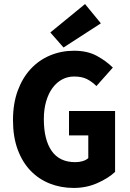

<svg xmlns="http://www.w3.org/2000/svg" viewBox="-20 -914 640 946"><path d="M343 12Q280 12 225.5 -9.5Q171 -31 130.5 -73Q90 -115 67 -177.5Q44 -240 44 -322Q44 -404 67.5 -467.5Q91 -531 131.5 -574.5Q172 -618 227 -641Q282 -664 345 -664Q411 -664 457.5 -638.5Q504 -613 536 -581L455 -490Q434 -511 409 -524Q384 -537 345 -537Q313 -537 286 -522.5Q259 -508 239 -481Q219 -454 207.5 -415Q196 -376 196 -327Q196 -226 234.5 -170.5Q273 -115 351 -115Q370 -115 387 -120Q404 -125 415 -135V-247H320V-367H547V-67Q514 -36 460 -12Q406 12 343 12ZM293 -680 228 -754 399 -894 477 -799Z"/></svg>

Font: Source Code Pro
Style: Bold
Weight: 700
Monospace: yes
Designer: Paul D. Hunt, Teo Tuominen
Foundry: Adobe Systems Incorporated
Version: Version 2.030;PS 1.000;hotconv 16.6.51;makeotf.lib2.5.65220